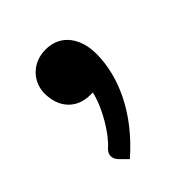

<svg xmlns="http://www.w3.org/2000/svg" viewBox="-98 -172 385 385"><g transform="rotate(-45 94.5 20.5)"><path d="M25 -56C25 -16 49 11 88 11H95C87 47 59 93 37 112C32 117 30 122 30 126C30 132 32 137 37 142L53 158C122 98 155 26 155 -39C155 -80 134 -117 89 -117C49 -117 25 -87 25 -56Z"/></g></svg>

Font: Bithumb Trading Sans
Style: Regular
Weight: 400
Designer: HamHyungwon
Foundry: Bithumb
Version: Version 1.300;FEAKit 1.0